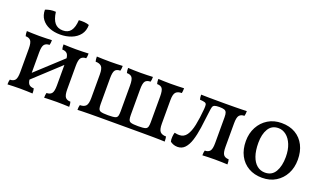

<svg xmlns="http://www.w3.org/2000/svg" viewBox="-69 -1126 2657 1570"><g transform="rotate(20 1259.0 -341.0)"><path d="M355 3Q355 -10 356 -20.5Q357 -31 360 -40Q390 -40 404.5 -57.5Q419 -75 419 -127V-331Q419 -383 404.5 -400.5Q390 -418 360 -418Q357 -427 356 -437.5Q355 -448 355 -461Q377 -460 405 -459Q433 -458 464 -458Q495 -458 523 -459Q551 -460 573 -461Q573 -448 572 -437.5Q571 -427 568 -418Q538 -418 523.5 -400.5Q509 -383 509 -331V-127Q509 -75 523.5 -57.5Q538 -40 568 -40Q571 -31 572 -20.5Q573 -10 573 3Q551 2 523 1Q495 0 464 0Q433 0 405 1Q377 2 355 3ZM36 3Q36 -10 37 -20.5Q38 -31 41 -40Q71 -40 85.5 -57.5Q100 -75 100 -127V-331Q100 -383 85.5 -400.5Q71 -418 41 -418Q38 -427 37 -437.5Q36 -448 36 -461Q58 -460 86 -459Q114 -458 145 -458Q176 -458 204 -459Q232 -460 254 -461Q254 -448 253 -437.5Q252 -427 249 -418Q219 -418 204.5 -400.5Q190 -383 190 -331V-127Q190 -75 204.5 -57.5Q219 -40 249 -40Q252 -31 253 -20.5Q254 -10 254 3Q232 2 204 1Q176 0 145 0Q114 0 86 1Q58 2 36 3ZM172 -77V-137L440 -384V-325ZM300 -527Q247 -527 205.5 -544Q164 -561 139.5 -594Q115 -627 115 -676Q135 -684 157.5 -688Q180 -692 205 -690Q213 -627 238.5 -596.5Q264 -566 310 -566Q355 -566 378 -596.5Q401 -627 405 -690Q430 -692 453.5 -690Q477 -688 495 -681Q495 -630 468.5 -596Q442 -562 397.5 -544.5Q353 -527 300 -527Z M645 3Q645 -10 646 -20.5Q647 -31 650 -40Q685 -40 701.5 -57.5Q718 -75 718 -127V-331Q718 -383 701.5 -400.5Q685 -418 650 -418Q647 -427 646 -437.5Q645 -448 645 -461Q670 -460 700.5 -459Q731 -458 763 -458Q792 -458 821.5 -459Q851 -460 870 -461Q870 -448 869 -437.5Q868 -427 865 -418Q833 -418 820 -400.5Q807 -383 807 -331V-107Q807 -83 811 -68.5Q815 -54 828 -48Q838 -44 855.5 -42.5Q873 -41 895 -41Q915 -41 933 -42.5Q951 -44 961 -48Q974 -54 977.5 -68.5Q981 -83 981 -107V-331Q981 -383 967.5 -400.5Q954 -418 922 -418Q919 -427 918 -437.5Q917 -448 917 -461Q937 -460 966.5 -459Q996 -458 1025 -458Q1054 -458 1083.5 -459Q1113 -460 1133 -461Q1133 -448 1132 -437.5Q1131 -427 1128 -418Q1096 -418 1082.5 -400.5Q1069 -383 1069 -331V-107Q1069 -83 1073 -68.5Q1077 -54 1090 -48Q1100 -44 1118 -42.5Q1136 -41 1156 -41Q1177 -41 1194.5 -42.5Q1212 -44 1222 -48Q1235 -54 1239 -68.5Q1243 -83 1243 -107V-331Q1243 -383 1230 -400.5Q1217 -418 1185 -418Q1182 -427 1181 -437.5Q1180 -448 1180 -461Q1199 -460 1228.5 -459Q1258 -458 1287 -458Q1319 -458 1349.5 -459Q1380 -460 1404 -461Q1404 -448 1403 -437.5Q1402 -427 1400 -418Q1365 -418 1348.5 -400.5Q1332 -383 1332 -331V-127Q1332 -75 1348.5 -57.5Q1365 -40 1400 -40Q1402 -31 1403 -20.5Q1404 -10 1404 3Q1386 2 1363.5 1.5Q1341 1 1303.5 0.5Q1266 0 1204 0H845Q783 0 746.5 0.5Q710 1 687.5 1.5Q665 2 645 3Z M1516 8Q1495 8 1478 1Q1461 -6 1452 -14Q1447 -30 1449 -55Q1451 -80 1456 -93Q1467 -90 1479 -89Q1491 -88 1497 -88Q1537 -88 1560.5 -121Q1584 -154 1596.5 -214.5Q1609 -275 1616 -357Q1618 -382 1616 -394.5Q1614 -407 1601.5 -411.5Q1589 -416 1558 -418Q1555 -427 1554 -438.5Q1553 -450 1553 -460Q1578 -459 1626 -458.5Q1674 -458 1756 -458Q1810 -458 1846.5 -458.5Q1883 -459 1907.5 -459.5Q1932 -460 1950 -461Q1950 -448 1949 -437.5Q1948 -427 1945 -418Q1915 -418 1900.5 -400.5Q1886 -383 1886 -331V-127Q1886 -75 1900.5 -57.5Q1915 -40 1945 -40Q1948 -31 1949 -20.5Q1950 -10 1950 3Q1928 2 1900 1Q1872 0 1841 0Q1810 0 1782 1Q1754 2 1732 3Q1732 -10 1733 -20.5Q1734 -31 1737 -40Q1767 -40 1781.5 -57.5Q1796 -75 1796 -127V-352Q1796 -379 1790.5 -392.5Q1785 -406 1770.5 -411Q1756 -416 1728 -416Q1700 -416 1687 -411Q1674 -406 1670 -392.5Q1666 -379 1663 -352Q1654 -273 1644.5 -207Q1635 -141 1619.5 -93Q1604 -45 1579 -18.5Q1554 8 1516 8Z M2252 9Q2184 9 2133 -20.5Q2082 -50 2054 -103.5Q2026 -157 2026 -229Q2026 -297 2055 -351Q2084 -405 2135 -436Q2186 -467 2252 -467Q2323 -467 2373.5 -437Q2424 -407 2451 -353.5Q2478 -300 2478 -229Q2478 -160 2449.5 -106.5Q2421 -53 2370.5 -22Q2320 9 2252 9ZM2260 -39Q2320 -39 2349 -88.5Q2378 -138 2378 -217Q2378 -279 2359.5 -324.5Q2341 -370 2310 -394.5Q2279 -419 2242 -419Q2184 -419 2155.5 -372Q2127 -325 2127 -250Q2127 -182 2143.5 -135Q2160 -88 2190 -63.5Q2220 -39 2260 -39Z"/></g></svg>

Font: Vollkorn
Style: Regular
Weight: 400
Designer: Friedrich Althausen
Foundry: Friedrich Althausen
Version: Version 4.104